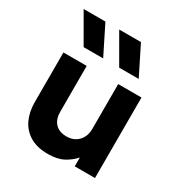

<svg xmlns="http://www.w3.org/2000/svg" viewBox="-180 -896 987 1043"><g transform="rotate(30 313.0 -374.0)"><path d="M268 15Q199.5 15 154.8 -12Q110 -39 88 -86Q66 -133 66 -192.5V-505H212V-216Q212 -171 236.8 -144.5Q261.5 -118 308 -118Q338 -118 361 -131.2Q384 -144.5 396.8 -168.5Q409.5 -192.5 409.5 -224V-505H555.5V0H428.5V-55.5Q402.5 -25.5 364.2 -5.2Q326 15 268 15ZM369.5 -585 266 -764.5H402.5L492 -585ZM146.5 -585 43 -764.5H179.5L269 -585Z"/></g></svg>

Font: Geologica SemiBold
Style: Regular
Weight: 600
Designer: Sindre Bremnes, Frode Helland
Foundry: Monokrom Skriftforlag AS
Version: Version 1.010;gftools[0.9.28]